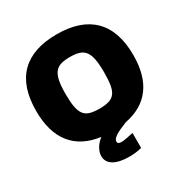

<svg xmlns="http://www.w3.org/2000/svg" viewBox="-214 -918 1248 1301"><g transform="rotate(-30 410.5 -267.5)"><path d="M424 215Q346 215 303 189.5Q260 164 260 117Q260 88 277.5 57.5Q295 27 326 4Q180 -16 105.5 -110Q31 -204 31 -369Q31 -558 127 -654Q223 -750 411 -750Q598 -750 694.5 -653.5Q791 -557 791 -369Q791 -211 722.5 -118.5Q654 -26 520 0Q485 14 461.5 25Q438 36 424 46Q410 56 404 65Q398 74 398 83Q398 102 427 102Q441 102 469 97Q497 92 522 86V203Q499 209 475 212Q451 215 424 215ZM411 -168Q456 -168 485 -176.5Q514 -185 531 -207Q548 -229 554.5 -268Q561 -307 561 -369Q561 -429 553.5 -468.5Q546 -508 529 -531Q512 -554 483 -563Q454 -572 411 -572Q368 -572 339 -563Q310 -554 293 -531Q276 -508 268.5 -469Q261 -430 261 -369Q261 -308 268 -269Q275 -230 292 -207.5Q309 -185 338 -176.5Q367 -168 411 -168Z"/></g></svg>

Font: Plata Sans Black
Style: Regular
Weight: 900
Designer: Pablo Impallari, Andres Torresi, & Cristiano Sobral
Foundry: Pablo Impallari, Andres Torresi, & Cristiano Sobral
Version: Version 1.00;December 28, 2019;FontCreator 12.0.0.2547 64-bi